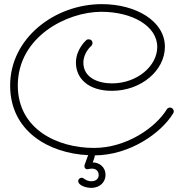

<svg xmlns="http://www.w3.org/2000/svg" viewBox="-20 -729 889 928"><path d="M490 117C490 76 458 56 428 56L435 37C436 34 438 27 438 23V22C605 21 757 -83 817 -181C819 -184 820 -188 820 -191C820 -200 812 -209 802 -209C795 -209 789 -206 786 -200C730 -110 590 -14 434 -14C258 -14 66 -104 66 -316C66 -551 303 -672 470 -672C618 -672 740 -604 740 -502C740 -410 643 -326 521 -326C457 -326 383 -352 383 -426C383 -474 419 -505 421 -507C425 -511 427 -516 427 -521C427 -532 419 -539 409 -539C405 -539 400 -538 397 -535C395 -533 347 -491 347 -426C347 -350 407 -290 521 -290C662 -290 777 -388 777 -503C777 -626 639 -709 472 -709C244 -709 29 -544 29 -316C29 -93 218 12 406 21L391 62C389 65 388 70 388 75C388 83 394 89 402 89C407 89 414 86 425 86C438 86 457 93 457 117C457 138 440 147 421 147C395 147 385 130 375 130C367 130 358 136 358 146C358 167 395 179 421 179C466 179 490 148 490 117Z"/></svg>

Font: Sacramento
Style: Regular
Weight: 400
Designer: Astigmatic (AOETI)
Foundry: Astigmatic (AOETI)
Version: Version 1.000